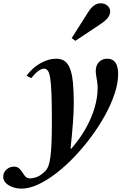

<svg xmlns="http://www.w3.org/2000/svg" viewBox="-160 -891 771 1166"><path d="M-29.5 254.5Q-73.5 254.5 -107 234Q-140.5 213.5 -140.5 181.5Q-140.5 158 -121.5 139.5Q-102.5 121 -76 121Q-55 121 -43.5 131.8Q-32 142.5 -23.5 156.8Q-15 171 -4.8 181.8Q5.5 192.5 24 192.5Q32.5 192.5 55.2 186.8Q78 181 106 156.5Q115 149 122.5 139Q130 129 136 110.8Q142 92.5 146.2 61Q150.5 29.5 152.8 -20.8Q155 -71 155 -145Q155 -249.5 152.8 -314.5Q150.5 -379.5 145.2 -414Q140 -448.5 130.8 -461.2Q121.5 -474 107.5 -474Q76 -474 29.5 -416.5L1 -431Q36.5 -479 85.2 -506.8Q134 -534.5 181.5 -534.5Q212 -534.5 232.5 -520.2Q253 -506 265.2 -474.2Q277.5 -442.5 282.8 -390.5Q288 -338.5 288 -262.5Q288 -213.5 282.8 -143.2Q277.5 -73 268.5 11L272.5 12.5Q327 -50 362.5 -114.2Q398 -178.5 415.5 -240Q433 -301.5 433 -356.5Q433 -375 430.2 -393.8Q427.5 -412.5 424.5 -429.8Q421.5 -447 421.5 -460.5Q421.5 -493.5 440.8 -514Q460 -534.5 491.5 -534.5Q524.5 -534.5 541 -511Q557.5 -487.5 557.5 -441.5Q557.5 -387.5 536.8 -324Q516 -260.5 479.5 -193.8Q443 -127 395.2 -62.2Q347.5 2.5 293 59.8Q238.5 117 182 160.8Q125.5 204.5 71.2 229.5Q17 254.5 -29.5 254.5ZM297.5 -643 275.5 -659.5 376.5 -819Q409.5 -871 451 -871Q476 -871 492.5 -856.8Q509 -842.5 509 -820.5Q509 -803 496 -784.5Q483 -766 449.5 -744Z"/></svg>

Font: Libre Caslon Text
Style: Italic
Weight: 400
Italic angle: -22.583°
Designer: Pablo Impallari, Rodrigo Fuenzalida, Katja Schimmel
Foundry: Pablo Impallari, Rodrigo Fuenzalida
Version: Version 2.000